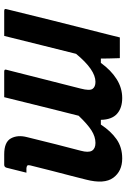

<svg xmlns="http://www.w3.org/2000/svg" viewBox="132 -718 587 890"><g transform="rotate(90 425.0 -273.5)"><path d="M154 -536H250Q250 -536 250.5 -521Q251 -506 251.5 -485.5Q252 -465 252 -448H272Q306 -495 347 -521Q388 -547 435 -547Q481 -547 508 -523Q535 -499 536 -448H558Q588 -494 625.5 -520.5Q663 -547 715 -547Q774 -547 804.5 -505.5Q835 -464 813 -379Q807 -353 796 -312Q785 -271 772.5 -221.5Q760 -172 747 -120Q745 -111 748 -107Q754 -103 761 -103H781Q775 -80 769.5 -57Q764 -34 758 -11Q755 0 744 0H696Q639 0 622 -31Q605 -62 616 -105Q633 -174 649.5 -240Q666 -306 679 -354Q689 -391 679 -407Q669 -423 643 -423Q614 -423 585 -404.5Q556 -386 517 -345Q505 -298 483 -210Q461 -122 431 0H312Q300 0 304 -11Q328 -106 351 -196.5Q374 -287 391 -354Q402 -396 392.5 -409.5Q383 -423 360 -423Q304 -423 230 -333Q211 -256 189.5 -171Q168 -86 147 0H31Q19 0 23 -11Q49 -118 75.5 -224Q102 -330 129 -436Q136 -464 142.5 -489.5Q149 -515 154 -536Z"/></g></svg>

Font: Recursive Sn Lnr St SmB
Style: Italic
Weight: 600
Italic angle: -15°
Version: Version 1.079;hotconv 1.0.112;makeotfexe 2.5.65598; ttfautoh